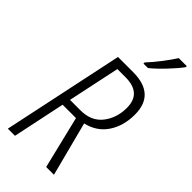

<svg xmlns="http://www.w3.org/2000/svg" viewBox="-293 -1007 1066 1066"><g transform="rotate(45 239.5 -474.0)"><path d="M153 -357 218 -664H282Q408 -664 408 -549Q408 -470 364 -413.5Q320 -357 235 -357ZM22 0H78L143 -309H248L323 0H384L301 -320Q382 -339 424 -402.5Q466 -466 466 -554Q466 -714 291 -714H173ZM299 -788H334Q368 -815 412.5 -862Q457 -909 479 -940V-948H416Q396 -916 363.5 -873.5Q331 -831 299 -797Z"/></g></svg>

Font: Noto Sans Display SemiCondensed Light
Style: Italic
Weight: 300
Width: 4
Italic angle: -12°
Designer: Monotype Design Team
Foundry: Monotype Imaging Inc.
Version: Version 1.900